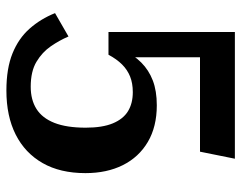

<svg xmlns="http://www.w3.org/2000/svg" viewBox="-97 -583 754 600"><g transform="rotate(90 280.0 -283.0)"><path d="M263 74Q343 74 400.5 45Q458 16 489.5 -39Q521 -94 521 -173Q521 -240 496 -290Q471 -340 423.5 -368Q376 -396 309 -396Q264 -396 231.5 -383.5Q199 -371 175.5 -347.5Q152 -324 136 -291Q137 -286 142 -286Q147 -286 152 -289.5Q157 -293 159 -298V-620L136 -531H454L476 -640H80V-245H151Q165 -271 181.5 -287.5Q198 -304 219 -312.5Q240 -321 268 -321Q303 -321 327.5 -306Q352 -291 365.5 -258.5Q379 -226 379 -174Q379 -114 364 -76Q349 -38 320.5 -20Q292 -2 251 -2Q203 -2 173 -20Q143 -38 124.5 -65Q106 -92 94 -120L21 -78Q39 -33 69.5 1.5Q100 36 147 55Q194 74 263 74Z"/></g></svg>

Font: Roboto Serif SemiBold
Style: Regular
Weight: 600
Designer: Greg Gazdowicz
Foundry: Commercial Type
Version: Version 1.008